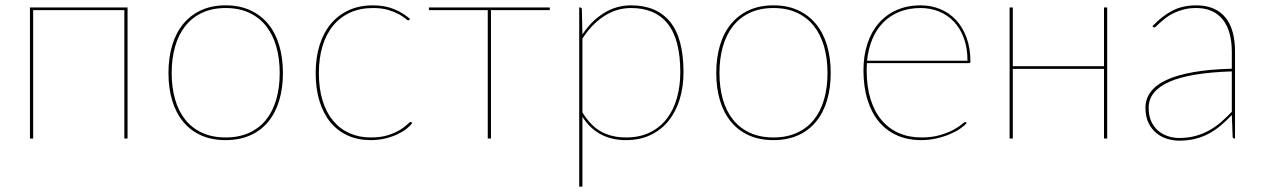

<svg xmlns="http://www.w3.org/2000/svg" viewBox="-20 -518 4726 718"><path d="M457 0H445V-480H104V0H92V-490H457Z M824 -498Q875.5 -498 915.5 -479.8Q955.5 -461.5 982.8 -428.5Q1010 -395.5 1024 -348.8Q1038 -302 1038 -245Q1038 -188 1024 -141.8Q1010 -95.5 982.8 -62.5Q955.5 -29.5 915.5 -11.8Q875.5 6 824 6Q772 6 732.2 -11.8Q692.5 -29.5 665.2 -62.5Q638 -95.5 624 -141.8Q610 -188 610 -245Q610 -302 624 -348.8Q638 -395.5 665.2 -428.5Q692.5 -461.5 732.2 -479.8Q772 -498 824 -498ZM824 -4Q874 -4 912 -21.5Q950 -39 975.2 -70.5Q1000.5 -102 1013.2 -146.5Q1026 -191 1026 -245Q1026 -299 1013.2 -343.8Q1000.5 -388.5 975.2 -420.5Q950 -452.5 912 -470.2Q874 -488 824 -488Q773.5 -488 735.8 -470.2Q698 -452.5 672.8 -420.5Q647.5 -388.5 634.8 -343.8Q622 -299 622 -245Q622 -191 634.8 -146.5Q647.5 -102 672.8 -70.5Q698 -39 735.8 -21.5Q773.5 -4 824 -4Z M1510.5 -444Q1508.5 -442 1506.5 -442Q1503.5 -442 1495.2 -449.2Q1487 -456.5 1471.2 -465Q1455.5 -473.5 1431.8 -480.8Q1408 -488 1374.5 -488Q1327 -488 1289.5 -471Q1252 -454 1226 -422.5Q1200 -391 1186.2 -346Q1172.5 -301 1172.5 -245Q1172.5 -187 1186.2 -142.2Q1200 -97.5 1225.5 -66.8Q1251 -36 1286.8 -20Q1322.5 -4 1366.5 -4Q1405.5 -4 1432.5 -13Q1459.5 -22 1477 -33Q1494.5 -44 1503.5 -53Q1512.5 -62 1515.5 -62Q1517.5 -62 1519.5 -60L1521.5 -58Q1514 -47 1499.5 -35.8Q1485 -24.5 1465 -15.2Q1445 -6 1420 0Q1395 6 1366.5 6Q1319 6 1281 -11Q1243 -28 1216.2 -60.2Q1189.5 -92.5 1175 -139Q1160.5 -185.5 1160.5 -245Q1160.5 -302 1175 -348.8Q1189.5 -395.5 1217 -428.5Q1244.5 -461.5 1284.2 -479.8Q1324 -498 1374.5 -498Q1419 -498 1453.8 -483.8Q1488.5 -469.5 1513.5 -447Z M2036 -480H1816V0H1804V-480H1584V-490H2036Z M2158 -97.5Q2190 -46 2229.5 -25Q2269 -4 2321 -4Q2372.5 -4 2410.5 -22.8Q2448.5 -41.5 2473.8 -74.5Q2499 -107.5 2511.5 -152Q2524 -196.5 2524 -248Q2524 -370 2477.2 -429Q2430.5 -488 2340 -488Q2285.5 -488 2238.8 -457.5Q2192 -427 2158 -373.5ZM2158 -389Q2191 -439.5 2237.8 -468.8Q2284.5 -498 2340 -498Q2435 -498 2485.5 -436.8Q2536 -375.5 2536 -248Q2536 -194.5 2522.2 -148.2Q2508.5 -102 2481.5 -67.8Q2454.5 -33.5 2414.2 -13.8Q2374 6 2321 6Q2213 6 2158 -81.5V180H2146V-490H2149Q2156 -490 2156 -482Z M2872.5 -498Q2924 -498 2964 -479.8Q3004 -461.5 3031.2 -428.5Q3058.5 -395.5 3072.5 -348.8Q3086.5 -302 3086.5 -245Q3086.5 -188 3072.5 -141.8Q3058.5 -95.5 3031.2 -62.5Q3004 -29.5 2964 -11.8Q2924 6 2872.5 6Q2820.5 6 2780.8 -11.8Q2741 -29.5 2713.8 -62.5Q2686.5 -95.5 2672.5 -141.8Q2658.5 -188 2658.5 -245Q2658.5 -302 2672.5 -348.8Q2686.5 -395.5 2713.8 -428.5Q2741 -461.5 2780.8 -479.8Q2820.5 -498 2872.5 -498ZM2872.5 -4Q2922.5 -4 2960.5 -21.5Q2998.5 -39 3023.8 -70.5Q3049 -102 3061.8 -146.5Q3074.5 -191 3074.5 -245Q3074.5 -299 3061.8 -343.8Q3049 -388.5 3023.8 -420.5Q2998.5 -452.5 2960.5 -470.2Q2922.5 -488 2872.5 -488Q2822 -488 2784.2 -470.2Q2746.5 -452.5 2721.2 -420.5Q2696 -388.5 2683.2 -343.8Q2670.5 -299 2670.5 -245Q2670.5 -191 2683.2 -146.5Q2696 -102 2721.2 -70.5Q2746.5 -39 2784.2 -21.5Q2822 -4 2872.5 -4Z M3598 -291Q3598 -338.5 3584.5 -375.2Q3571 -412 3547.2 -437Q3523.5 -462 3491.5 -475Q3459.5 -488 3423 -488Q3379 -488 3343.8 -474Q3308.5 -460 3283 -434Q3257.5 -408 3242.2 -371.8Q3227 -335.5 3222.5 -291ZM3595 -58Q3586.5 -47.5 3569.8 -36.2Q3553 -25 3530.2 -15.5Q3507.5 -6 3480.5 0Q3453.5 6 3425 6Q3374.5 6 3334.5 -11.8Q3294.5 -29.5 3266.8 -63Q3239 -96.5 3224 -145Q3209 -193.5 3209 -255Q3209 -309 3223.5 -353.8Q3238 -398.5 3265.5 -430.5Q3293 -462.5 3332.8 -480.2Q3372.5 -498 3423 -498Q3461.5 -498 3495.5 -484.2Q3529.5 -470.5 3554.8 -443.5Q3580 -416.5 3594.5 -377.2Q3609 -338 3609 -287Q3609 -284.5 3607.2 -283.2Q3605.5 -282 3603 -282H3222Q3221.5 -275 3221.2 -268.5Q3221 -262 3221 -255Q3221 -194 3235.5 -147.2Q3250 -100.5 3276.8 -68.8Q3303.5 -37 3341.2 -20.5Q3379 -4 3425 -4Q3466 -4 3496 -13Q3526 -22 3546 -33Q3566 -44 3576.5 -53Q3587 -62 3589 -62Q3591 -62 3593 -60Z M4120.5 -490V0H4108.5V-260.5H3767.5V0H3755.5V-490H3767.5V-270.5H4108.5V-490Z M4586.5 -251Q4429 -246 4352.2 -211.8Q4275.5 -177.5 4275.5 -115Q4275.5 -85.5 4285.2 -64.2Q4295 -43 4311 -29.2Q4327 -15.5 4347.5 -8.8Q4368 -2 4389.5 -2Q4424 -2 4452 -10Q4480 -18 4503.8 -31.5Q4527.5 -45 4547.8 -62.8Q4568 -80.5 4586.5 -100ZM4289.5 -420Q4325.5 -458 4364 -478Q4402.5 -498 4453.5 -498Q4491 -498 4518.2 -486Q4545.5 -474 4563.5 -451.5Q4581.5 -429 4590 -396.8Q4598.5 -364.5 4598.5 -324V0H4596.5Q4589.5 0 4589.5 -8L4586.5 -88Q4565.5 -66 4544.5 -48.2Q4523.5 -30.5 4500 -18Q4476.5 -5.5 4449.5 1.2Q4422.5 8 4389.5 8Q4367.5 8 4345 1.2Q4322.5 -5.5 4304.5 -20.2Q4286.5 -35 4275 -58.2Q4263.5 -81.5 4263.5 -115Q4263.5 -148 4283 -174.2Q4302.5 -200.5 4342.2 -219Q4382 -237.5 4442.8 -248.2Q4503.5 -259 4586.5 -261V-324Q4586.5 -362.5 4578 -393Q4569.5 -423.5 4553 -444.5Q4536.5 -465.5 4511.5 -476.8Q4486.5 -488 4453.5 -488Q4427.5 -488 4406.5 -482.5Q4385.5 -477 4369 -469Q4352.5 -461 4340.2 -451.5Q4328 -442 4319 -434Q4310 -426 4304.5 -420.5Q4299 -415 4296.5 -415Q4294.5 -415 4291.5 -418Z"/></svg>

Font: Lato 2
Style: Regular
Weight: 100
Designer: Lukasz Dziedzic with Adam Twardoch and Botio Nikoltchev
Foundry: tyPoland Lukasz Dziedzic
Version: Version 2.015; 2015-08-06; http://www.latofonts.com/